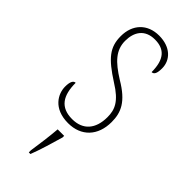

<svg xmlns="http://www.w3.org/2000/svg" viewBox="-248 -579 837 837"><g transform="rotate(45 171.0 -160.0)"><path d="M168 10C248 10 299 -43 299 -128C299 -187 279 -233 194 -283C125 -326 90 -363 90 -420C90 -474 116 -516 178 -516C238 -516 268 -482 268 -405C283 -405 289 -420 289 -449C289 -500 249 -541 179 -541C107 -541 62 -493 62 -421C62 -353 92 -316 184 -257C257 -212 271 -176 271 -130C271 -57 234 -15 168 -15C95 -15 67 -60 67 -138C54 -138 46 -124 46 -94C46 -50 77 10 168 10ZM137 208V221H147C163 181 183 113 195 71V61H155C151 111 144 159 137 208Z"/></g></svg>

Font: Noto Serif Georgian Condensed Thin
Style: Regular
Weight: 100
Width: 3
Designer: Monotype Design Team, Akaki Razmadze
Foundry: Google LLC
Version: Version 2.003